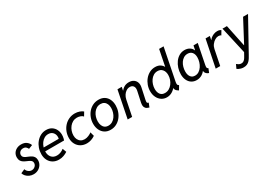

<svg xmlns="http://www.w3.org/2000/svg" viewBox="38 -1858 4499 3178"><g transform="rotate(-30 2287.0 -269.0)"><path d="M177.2 7.8Q134.3 7.8 98.1 -8.8Q62 -25.4 37.8 -52.2Q13.7 -79.1 5.9 -109.4L82 -142.6Q90.3 -111.3 119.4 -88.4Q148.4 -65.4 182.6 -65.4Q207.5 -65.4 228.5 -77.4Q249.5 -89.4 262.2 -109.1Q274.9 -128.9 274.9 -152.3Q274.9 -178.2 260.3 -193.8Q245.6 -209.5 222.4 -220.5Q199.2 -231.4 173.1 -242.4Q147 -253.4 123.8 -268.8Q100.6 -284.2 85.9 -308.8Q71.3 -333.5 71.3 -372.1Q71.3 -418 93.3 -452.4Q115.2 -486.8 153.1 -506.1Q190.9 -525.4 238.3 -525.4Q303.7 -525.4 342.3 -493.9Q380.9 -462.4 392.6 -424.8L318.4 -395.5Q310.5 -414.6 291.5 -433.8Q272.5 -453.1 235.4 -453.1Q196.3 -453.1 172.9 -429.4Q149.4 -405.8 149.4 -374.5Q149.4 -348.6 164.3 -333Q179.2 -317.4 202.4 -306.6Q225.6 -295.9 251.7 -285.6Q277.8 -275.4 301 -260.5Q324.2 -245.6 339.1 -221.7Q354 -197.8 354 -159.7Q354 -112.3 330.1 -74.2Q306.2 -36.1 266.1 -14.2Q226.1 7.8 177.2 7.8Z M662.1 7.8Q598.6 7.8 550.8 -20.3Q502.9 -48.3 476.3 -98.4Q449.7 -148.4 449.7 -214.4Q449.7 -274.9 469.2 -330.8Q488.8 -386.7 524.7 -430.4Q560.5 -474.1 609.1 -499.8Q657.7 -525.4 715.8 -525.4Q777.3 -525.4 820.3 -497.8Q863.3 -470.2 885.5 -424.6Q907.7 -378.9 907.7 -324.7Q907.7 -309.1 905.3 -290.5Q902.8 -272 898.7 -254.6Q894.5 -237.3 889.2 -225.6H507.8L519.5 -293.9H826.7Q829.1 -303.2 830.1 -312.3Q831.1 -321.3 831.1 -330.1Q831.1 -379.9 799.3 -414.6Q767.6 -449.2 712.9 -449.2Q671.9 -449.2 637.9 -429.4Q604 -409.7 579.3 -376.5Q554.7 -343.3 541.5 -302.2Q528.3 -261.2 528.3 -218.3Q528.3 -151.9 564.7 -110.1Q601.1 -68.4 666 -68.4Q703.6 -68.4 738.3 -82.3Q772.9 -96.2 799.8 -118.2L827.1 -44.9Q793.5 -22.5 751.7 -7.3Q710 7.8 662.1 7.8Z M1196.8 5.9Q1132.3 5.9 1083.3 -22.2Q1034.2 -50.3 1006.3 -100.6Q978.5 -150.9 978.5 -217.3Q978.5 -280.3 999.8 -335.9Q1021 -391.6 1059.6 -434.1Q1098.1 -476.6 1150.6 -501Q1203.1 -525.4 1265.1 -525.4Q1311.5 -525.4 1353.3 -510.7Q1395 -496.1 1417.5 -474.6L1374.5 -403.3Q1359.9 -423.8 1327.4 -435.5Q1294.9 -447.3 1260.3 -447.3Q1217.3 -447.3 1181.4 -428Q1145.5 -408.7 1119.4 -376Q1093.3 -343.3 1079.1 -302.2Q1064.9 -261.2 1064.9 -217.8Q1064.9 -174.8 1081.1 -142.1Q1097.2 -109.4 1127 -90.8Q1156.7 -72.3 1197.8 -72.3Q1235.8 -72.3 1274.7 -89.1Q1313.5 -106 1334.5 -124L1355 -45.9Q1319.3 -21 1279.1 -7.6Q1238.8 5.9 1196.8 5.9Z M1649.9 7.8Q1585.4 7.8 1539.3 -22Q1493.2 -51.8 1468.5 -103.5Q1443.8 -155.3 1443.8 -221.2Q1443.8 -281.2 1463.9 -335.9Q1483.9 -390.6 1520.5 -433.3Q1557.1 -476.1 1607.4 -500.7Q1657.7 -525.4 1718.3 -525.4Q1782.7 -525.4 1827.9 -496.8Q1873 -468.3 1896.7 -418Q1920.4 -367.7 1920.4 -302.2Q1920.4 -242.2 1900.9 -186.5Q1881.3 -130.9 1845.5 -87.2Q1809.6 -43.5 1759.8 -17.8Q1710 7.8 1649.9 7.8ZM1650.9 -70.3Q1692.4 -70.3 1726.3 -90.3Q1760.3 -110.4 1784.4 -144Q1808.6 -177.7 1821.5 -219Q1834.5 -260.3 1834.5 -302.2Q1834.5 -345.7 1820.3 -378.4Q1806.2 -411.1 1778.8 -429.2Q1751.5 -447.3 1711.9 -447.3Q1669.4 -447.3 1635.7 -427.5Q1602.1 -407.7 1578.4 -374.8Q1554.7 -341.8 1542.2 -301Q1529.8 -260.3 1529.8 -218.3Q1529.8 -174.8 1543.5 -141.4Q1557.1 -107.9 1584.2 -89.1Q1611.3 -70.3 1650.9 -70.3Z M2386.2 8.8Q2339.8 -4.4 2321.3 -26.9Q2302.7 -49.3 2301.5 -76.4Q2300.3 -103.5 2305.7 -129.9L2349.1 -331.1Q2360.8 -386.2 2339.6 -417.7Q2318.4 -449.2 2272.9 -449.2Q2236.3 -449.2 2204.8 -429.2Q2173.3 -409.2 2151.1 -374.8Q2128.9 -340.3 2120.1 -296.9L2060.5 0H1975.1L2078.6 -517.6H2160.6L2147 -452.1H2163.6L2121.6 -412.1Q2153.3 -465.8 2195.8 -495.6Q2238.3 -525.4 2297.4 -525.4Q2349.1 -525.4 2384.8 -502.4Q2420.4 -479.5 2434.8 -439Q2449.2 -398.4 2438 -345.7L2393.1 -136.7Q2385.3 -101.6 2388.9 -87.2Q2392.6 -72.8 2416.5 -67.4Z M2951.7 7.8Q2926.3 -6.3 2911.6 -21Q2897 -35.6 2892.1 -53.7Q2887.2 -71.8 2891.1 -95.7L2911.6 -72.3H2864.7L2901.9 -128.9L2952.6 -382.8L2938.5 -446.8H2949.2L3009.8 -752H3095.2L2974.1 -144.5Q2968.3 -114.7 2971.2 -96.9Q2974.1 -79.1 2996.6 -67.4ZM2723.6 7.8Q2668 7.8 2624.3 -21Q2580.6 -49.8 2555.4 -100.8Q2530.3 -151.9 2530.3 -217.8Q2530.3 -276.4 2550.3 -331.3Q2570.3 -386.2 2606.4 -429.9Q2642.6 -473.6 2691.9 -499.5Q2741.2 -525.4 2799.8 -525.4Q2859.4 -525.4 2898.4 -498.5Q2937.5 -471.7 2957 -425Q2976.6 -378.4 2976.6 -319.3Q2976.6 -260.7 2958.5 -202.6Q2940.4 -144.5 2907 -96.9Q2873.5 -49.3 2826.9 -20.8Q2780.3 7.8 2723.6 7.8ZM2731.9 -70.3Q2774.4 -70.3 2809.8 -90.3Q2845.2 -110.4 2871.1 -144Q2897 -177.7 2911.1 -219.2Q2925.3 -260.7 2925.3 -303.2Q2925.3 -369.1 2891.8 -408.2Q2858.4 -447.3 2801.3 -447.3Q2758.8 -447.3 2724.6 -426.8Q2690.4 -406.2 2666 -371.8Q2641.6 -337.4 2628.4 -295.4Q2615.2 -253.4 2615.2 -210.4Q2615.2 -147 2644.8 -108.6Q2674.3 -70.3 2731.9 -70.3Z M3294.9 7.8Q3238.8 7.8 3197.3 -19Q3155.8 -45.9 3133.1 -94.2Q3110.4 -142.6 3110.4 -206.1Q3110.4 -266.6 3128.4 -323.5Q3146.5 -380.4 3179.7 -426Q3212.9 -471.7 3259.3 -498.5Q3305.7 -525.4 3362.3 -525.4Q3417.5 -525.4 3458.3 -499Q3499 -472.7 3513.7 -428.7L3487.3 -434.6H3548.8L3510.3 -414.1L3531.7 -517.6H3613.3L3539.1 -145.5Q3532.7 -115.7 3533.9 -96.4Q3535.2 -77.1 3557.6 -68.4L3527.3 7.8Q3503.4 0.5 3486.6 -13.4Q3469.7 -27.3 3461.9 -46.1Q3454.1 -64.9 3458 -85.9L3492.2 -71.3H3419.9L3478.5 -108.4Q3444.3 -49.3 3397.2 -20.8Q3350.1 7.8 3294.9 7.8ZM3306.2 -70.3Q3347.2 -70.3 3380.6 -92Q3414.1 -113.8 3438.5 -149.7Q3462.9 -185.5 3475.8 -229.2Q3488.8 -272.9 3488.8 -316.4Q3488.8 -376 3459.5 -411.6Q3430.2 -447.3 3375.5 -447.3Q3333.5 -447.3 3300.3 -426.8Q3267.1 -406.2 3243.9 -371.8Q3220.7 -337.4 3208.7 -294.7Q3196.8 -252 3196.8 -207Q3196.8 -145 3225.1 -107.7Q3253.4 -70.3 3306.2 -70.3Z M3657.7 0 3762.2 -517.6H3844.2L3829.6 -447.3H3841.3L3815.9 -418Q3828.1 -448.7 3855.2 -473.4Q3882.3 -498 3917.2 -512.2Q3952.1 -526.4 3987.8 -526.4Q4015.1 -526.4 4032.7 -519.3Q4050.3 -512.2 4058.1 -504.9L4013.2 -429.7Q4008.3 -436.5 3993.7 -440.9Q3979 -445.3 3963.4 -445.3Q3931.6 -445.3 3897.7 -425.5Q3863.8 -405.8 3837.4 -371.1Q3811 -336.4 3802.2 -292L3743.7 0Z M4073.2 213.9Q4044.4 213.9 4019.5 206.8Q3994.6 199.7 3977.3 190.4Q3960 181.2 3952.6 173.8L3986.8 100.6Q4000 112.8 4022.2 125.5Q4044.4 138.2 4070.8 138.2Q4099.6 138.2 4119.1 122.6Q4138.7 106.9 4151.9 85.4Q4165 64 4174.3 46.9L4215.3 -27.3L4206.5 19.5L4085.9 -517.6H4170.4L4256.3 -103.5H4260.3L4479.5 -517.6H4574.2L4246.6 74.2Q4233.4 98.1 4218.5 122.8Q4203.6 147.5 4184.3 168Q4165 188.5 4137.9 201.2Q4110.8 213.9 4073.2 213.9Z"/></g></svg>

Font: Reddit Sans
Style: Italic
Weight: 400
Italic angle: -11.25°
Designer: Stephen Hutchings
Version: Version 1.013